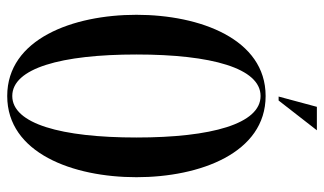

<svg xmlns="http://www.w3.org/2000/svg" viewBox="-203 -687 898 532"><g transform="rotate(90 246.0 -421.0)"><path d="M276 -850 247.5 -744H258.5L341 -850ZM246 -708C88 -708 21 -526 21 -350C21 -174 88 8 246 8C404 8 471 -174 471 -350C471 -526 404 -708 246 -708ZM246 -6C169 -6 131 -142 131 -350C131 -558 169 -694 246 -694C323 -694 361 -558 361 -350C361 -142 323 -6 246 -6Z"/></g></svg>

Font: Picaflor 36 pt
Style: Regular
Weight: 400
Designer: Ariel Martín Pérez
Foundry: Tunera Type Foundry
Version: Version 1.000;hotconv 1.0.109;makeotfexe 2.5.65596